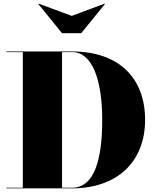

<svg xmlns="http://www.w3.org/2000/svg" viewBox="-20 -1032 854 1052"><path d="M373 -945 192 -1012 190 -1010 320 -850H425L555 -1010L553 -1012ZM375 0C618 0 775 -142 775 -375C775 -608 628 -750 375 -750H15V-746.5H105V-3.5H15V0ZM375 -746.5C489 -746.5 540 -587 540 -375C540 -163 499 -3.5 375 -3.5H320V-746.5Z"/></svg>

Font: Bodoni* 48pt Fatface
Style: Regular
Weight: 900
Version: Version 2.3